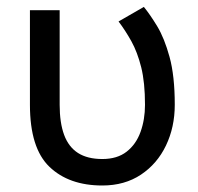

<svg xmlns="http://www.w3.org/2000/svg" viewBox="-20 -538 585 567"><path d="M156.2 -507.8H68.4V-228.5Q68.4 -100.6 126 -45.4Q183.6 9.8 282.2 9.8Q348.1 9.8 396.2 -22.2Q444.3 -54.2 470.2 -108.4Q496.1 -162.6 496.1 -228.5Q496.1 -314 480.7 -369.9Q465.3 -425.8 444.1 -460.7Q422.9 -495.6 404.8 -517.6L330.1 -474.6Q350.1 -448.2 367.9 -416.3Q385.7 -384.3 397 -339.4Q408.2 -294.4 408.2 -228.5Q408.2 -185.1 395 -148.4Q381.8 -111.8 354 -90.1Q326.2 -68.4 282.2 -68.4Q238.3 -68.4 210.4 -86.2Q182.6 -104 169.4 -139.6Q156.2 -175.3 156.2 -228.5Z"/></svg>

Font: Giphurs SC
Style: Regular
Weight: 400
Version: Version 0.920